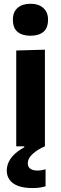

<svg xmlns="http://www.w3.org/2000/svg" viewBox="-20 -762 319 1000"><path d="M64.6 0Q64.6 -53.7 64.6 -103.8Q64.6 -154 64.6 -216V-266Q64.6 -315.5 64.6 -354.8Q64.6 -394 64.6 -428.7Q64.6 -463.3 64.6 -499L213.9 -503.3Q213.9 -467.3 213.9 -431.9Q213.9 -396.6 213.9 -356.6Q213.9 -316.7 213.9 -266V-216Q213.9 -154 213.9 -103.8Q213.9 -53.7 213.9 0ZM138.2 -575.9Q96.6 -575.9 71.9 -595.7Q47.2 -615.6 47.2 -659.9Q47.2 -699.8 71.9 -721.1Q96.6 -742.4 139.2 -742.4Q181.5 -742.4 205.8 -720.2Q230.2 -698 230.2 -659.9Q230.2 -615.6 205.7 -595.7Q181.1 -575.9 138.2 -575.9ZM150.3 217.5Q102.9 217.5 73.1 205.8Q43.3 194.2 29.3 173.7Q15.3 153.2 15.3 127.3Q15.3 100.6 27.1 78.1Q39 55.6 59.5 37.4Q80.1 19.2 106.5 5.2V-24.2L183.2 -32.6L213.6 0Q175 17 149.9 39.9Q124.8 62.8 124.8 89Q124.8 107.5 138.1 116.9Q151.4 126.3 174.7 126.3Q189.8 126.3 200.5 123.8Q211.2 121.4 217.3 119.6V208.2Q206.3 212 188.2 214.8Q170.1 217.5 150.3 217.5Z"/></svg>

Font: Commissioner Thin
Style: Regular
Weight: 100
Designer: Kostas Bartsokas
Foundry: Kostas Bartsokas
Version: Version 1.001;gftools[0.9.23]